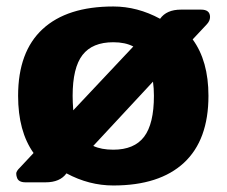

<svg xmlns="http://www.w3.org/2000/svg" viewBox="-20 -565 702 595"><path d="M603 -535.2Q630.9 -535.2 630.9 -512.2Q630.9 -500 620.1 -488.8L577.1 -442.9Q626 -376 626 -268.1Q626 -130.9 550 -60.5Q474.1 9.8 331.1 9.8Q255.9 9.8 186 -27.8Q166 0 121.1 0H59.1Q36.1 0 32.2 -16.1Q30.8 -19 30.3 -26.6Q29.8 -34.2 42 -45.9L84 -90.8Q36.1 -158.2 36.1 -268.1Q36.1 -404.8 112.1 -474.9Q188 -544.9 331.1 -544.9Q405.8 -544.9 476.1 -506.8Q496.1 -535.2 541 -535.2ZM205.1 -268.1Q205.1 -249 207 -223.1L393.1 -420.9Q368.2 -434.1 331.1 -434.1Q266.1 -434.1 235.6 -394.5Q205.1 -355 205.1 -268.1ZM269 -112.8Q293.9 -101.1 331.1 -101.1Q396 -101.1 426.5 -141.1Q457 -181.2 457 -268.1Q457 -291 454.1 -312Z"/></svg>

Font: Days One
Style: Regular
Weight: 400
Designer: Alexander Kalachev, Alexey Maslov, Jovanny Lemonad
Foundry: Alexander Kalachev, Alexey Maslov, Jovanny Lemonad
Version: Version 1.002